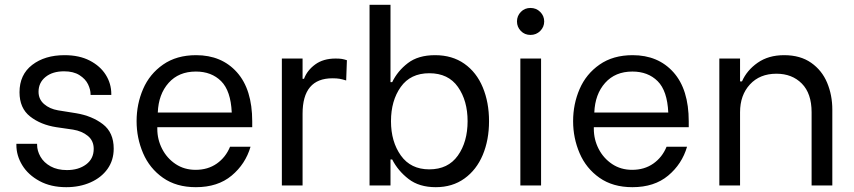

<svg xmlns="http://www.w3.org/2000/svg" viewBox="-20 -770 3543 797"><path d="M48 -168V-173H134V-169Q134 -144 148 -119.5Q162 -95 190 -79.5Q218 -64 258 -64Q306 -64 337.5 -87.5Q369 -111 369 -152Q369 -186 344.5 -206Q320 -226 283 -232L214 -242Q149 -252 105 -286.5Q61 -321 61 -387Q61 -460 113.5 -500.5Q166 -541 248 -541Q309 -541 352.5 -518.5Q396 -496 419 -459.5Q442 -423 442 -380V-376H356V-378Q356 -398 345.5 -420Q335 -442 310 -458Q285 -474 246 -474Q198 -474 169 -450.5Q140 -427 140 -389Q140 -358 163 -338Q186 -318 221 -312L296 -300Q362 -289 407 -254.5Q452 -220 452 -153Q452 -105 426.5 -69Q401 -33 356 -13Q311 7 255 7Q191 7 144 -18.5Q97 -44 72.5 -84Q48 -124 48 -168Z M547 -267Q547 -338 574 -400.5Q601 -463 657 -502Q713 -541 794 -541Q900 -541 963.5 -470Q1027 -399 1027 -266V-242H633V-235Q633 -191 653 -152Q673 -113 709 -89Q745 -65 792 -65Q843 -65 880 -91Q917 -117 935 -161H1020Q999 -89 941.5 -41Q884 7 793 7Q712 7 656.5 -32Q601 -71 574 -134Q547 -197 547 -267ZM942 -303Q938 -393 898 -433Q858 -473 793 -473Q722 -473 680 -426Q638 -379 635 -303Z M1150 -527H1236V-443H1242Q1255 -478 1288.5 -502.5Q1322 -527 1373 -527Q1389 -527 1398.5 -525.5Q1408 -524 1420 -520L1417 -436Q1401 -441 1389.5 -443Q1378 -445 1360 -445Q1236 -445 1236 -298V0H1150Z M1608 -108H1601V0H1514V-750H1601V-429H1608Q1630 -475 1673 -508Q1716 -541 1786 -541Q1857 -541 1907.5 -505.5Q1958 -470 1984 -407.5Q2010 -345 2010 -267Q2010 -189 1984 -127Q1958 -65 1908 -29Q1858 7 1789 7Q1720 7 1676 -27Q1632 -61 1608 -108ZM1921 -267Q1921 -352 1881 -409Q1841 -466 1762 -466Q1684 -466 1643.5 -409Q1603 -352 1603 -267Q1603 -182 1644 -124.5Q1685 -67 1762 -67Q1840 -67 1880.5 -124Q1921 -181 1921 -267Z M2140 -527H2226V0H2140ZM2126 -681Q2126 -704 2142 -720.5Q2158 -737 2182 -737Q2206 -737 2222.5 -720.5Q2239 -704 2239 -681Q2239 -658 2222.5 -641.5Q2206 -625 2182 -625Q2158 -625 2142 -641.5Q2126 -658 2126 -681Z M2359 -267Q2359 -338 2386 -400.5Q2413 -463 2469 -502Q2525 -541 2606 -541Q2712 -541 2775.5 -470Q2839 -399 2839 -266V-242H2445V-235Q2445 -191 2465 -152Q2485 -113 2521 -89Q2557 -65 2604 -65Q2655 -65 2692 -91Q2729 -117 2747 -161H2832Q2811 -89 2753.5 -41Q2696 7 2605 7Q2524 7 2468.5 -32Q2413 -71 2386 -134Q2359 -197 2359 -267ZM2754 -303Q2750 -393 2710 -433Q2670 -473 2605 -473Q2534 -473 2492 -426Q2450 -379 2447 -303Z M2966 -527H3052V-432H3060Q3080 -478 3125 -509.5Q3170 -541 3235 -541Q3302 -541 3347 -509.5Q3392 -478 3413.5 -426.5Q3435 -375 3435 -315V0H3349V-304Q3349 -382 3308.5 -423Q3268 -464 3203 -464Q3134 -464 3093 -419.5Q3052 -375 3052 -304V0H2966Z"/></svg>

Font: Be Vietnam
Style: Regular
Weight: 400
Designer: Gabriel Lam
Foundry: TypeRant
Version: Version 4.000